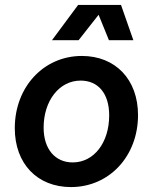

<svg xmlns="http://www.w3.org/2000/svg" viewBox="-20 -743 621 779"><path d="M268 16C423 16 540 -109 540 -276C540 -420 449 -516 312 -516C157 -516 40 -390 40 -223C40 -79 131 16 268 16ZM275 -84C203 -84 157 -139 157 -225C157 -335 221 -416 307 -416C379 -416 423 -363 423 -275C423 -164 361 -84 275 -84ZM191 -580H299L380 -683L422 -580H521L471 -723H297Z"/></svg>

Font: Uncut Sans Semibold Italic
Style: Regular
Weight: 600
Italic angle: -11°
Designer: Kasper Nordkvist
Foundry: UNCUT.wtf
Version: Version 1.304;Glyphs 3.2 (3246)